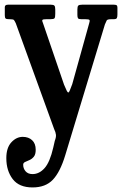

<svg xmlns="http://www.w3.org/2000/svg" viewBox="-20 -540 522 820"><path d="M7 135.5Q7 91 28.5 67.8Q50 44.5 77 44.5Q102 44.5 117.2 58.8Q132.5 73 132.5 99.5Q132.5 119.5 124.5 129.2Q116.5 139 106 143.5Q95.5 148 87.2 151.8Q79 155.5 79 163.5Q79 179.5 89.2 191.5Q99.5 203.5 119 203.5Q147.5 203.5 170.2 178.2Q193 153 207.5 90L214 61.5Q220 46 219 35.8Q218 25.5 211 10.5L47.5 -440.5Q42.5 -451 39.5 -454.5Q36.5 -458 21.5 -458H18.5Q7 -458 3.8 -461.2Q0.5 -464.5 0.5 -475V-509.5Q0.5 -520 14.5 -520H196.5Q208.5 -520 212.2 -516Q216 -512 216 -499.5V-481Q216 -466 212.8 -462Q209.5 -458 195 -458H179.5Q165 -458 161.8 -455.5Q158.5 -453 163 -443L253.5 -178.5Q267 -145 271 -145Q275 -145 278.2 -154Q281.5 -163 288.5 -180.5L361 -441Q364.5 -451.5 362 -454.8Q359.5 -458 344 -458H327Q316 -458 313.2 -462Q310.5 -466 310.5 -476V-499.5Q310.5 -512.5 314.5 -516.2Q318.5 -520 331 -520H465.5Q474 -520 477.8 -517.8Q481.5 -515.5 481.5 -507.5V-478.5Q481.5 -467.5 479 -462.8Q476.5 -458 465.5 -458H456Q438.5 -458 435.8 -452.8Q433 -447.5 428 -435.5L258.5 123.5Q237 194.5 205.8 227.5Q174.5 260.5 119 260.5Q61.5 260.5 34.2 224.8Q7 189 7 135.5Z"/></svg>

Font: Besley* Condensed Medium
Style: Regular
Weight: 500
Width: 3
Designer: Owen Earl
Foundry: indestructible type*
Version: Version 3.000; ttfautohint (v1.8.3)